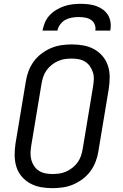

<svg xmlns="http://www.w3.org/2000/svg" viewBox="-20 -975 640 1003"><path d="M254 8Q222 8 192.5 2.5Q163 -3 137.5 -17Q112 -31 93 -53.5Q74 -76 65.5 -104Q57 -132 56.5 -162.5Q56 -193 61 -225L115 -550Q119 -577 129 -603.5Q139 -630 156 -653.5Q173 -677 197 -695Q221 -713 247 -724Q273 -735 301 -739Q329 -743 355 -743Q387 -743 416.5 -737.5Q446 -732 471.5 -718Q497 -704 516 -681.5Q535 -659 544 -631Q553 -603 553 -572.5Q553 -542 548 -510L494 -185Q490 -158 480 -131.5Q470 -105 453 -81.5Q436 -58 412 -40Q388 -22 362 -11Q336 0 308 4Q280 8 254 8ZM254 -66Q272 -66 290 -68.5Q308 -71 326 -79Q344 -87 359.5 -99.5Q375 -112 386 -127.5Q397 -143 403 -161Q409 -179 412 -197L466 -522Q469 -541 470 -560Q471 -579 465.5 -596.5Q460 -614 450 -628.5Q440 -643 425 -652.5Q410 -662 392 -665.5Q374 -669 355 -669Q337 -669 319 -666.5Q301 -664 283 -656Q265 -648 249.5 -635.5Q234 -623 223 -607.5Q212 -592 206 -574Q200 -556 197 -538L143 -213Q140 -194 139.5 -175Q139 -156 144 -138.5Q149 -121 159 -106.5Q169 -92 184 -82.5Q199 -73 217 -69.5Q235 -66 254 -66ZM202 -815Q206 -836 214.5 -857Q223 -878 239 -895Q255 -912 275 -924Q295 -936 316 -943Q337 -950 359 -952.5Q381 -955 402 -955Q423 -955 444 -952.5Q465 -950 484 -943Q503 -936 519 -924Q535 -912 545 -895Q555 -878 557.5 -857Q560 -836 556 -815H478Q481 -832 474.5 -847.5Q468 -863 455 -871.5Q442 -880 425 -883Q408 -886 391 -886Q374 -886 356 -883Q338 -880 322 -871.5Q306 -863 294.5 -847.5Q283 -832 280 -815Z"/></svg>

Font: Iosevka Aile Oblique
Style: Regular
Weight: 400
Italic angle: -9°
Designer: Belleve Invis
Foundry: Belleve Invis
Version: Version 31.1.0; ttfautohint (v1.8.4)